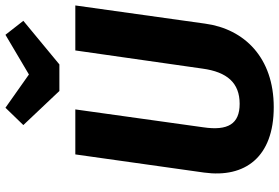

<svg xmlns="http://www.w3.org/2000/svg" viewBox="-176 -806 1000 687"><g transform="rotate(-90 323.5 -463.0)"><path d="M542 -943 400 -859 281 -943 219 -879 341 -750H436L592 -879ZM647 -693H486L421 -238C409 -150 370 -105 295 -105C223 -105 198 -147 211 -235L275 -693H114L49 -232C29 -86 104 17 283 17C460 17 563 -88 582 -229Z"/></g></svg>

Font: Fira Sans
Style: Bold Italic
Weight: 700
Italic angle: -8°
Designer: bBox Type GmbH & Carrois Corporate GbR & Edenspiekermann AG
Foundry: bBox Type GmbH & Carrois Corporate GbR & Edenspiekermann AG
Version: Version 4.301;PS 004.301;hotconv 1.0.88;makeotf.lib2.5.64775